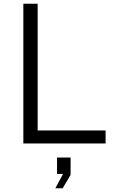

<svg xmlns="http://www.w3.org/2000/svg" viewBox="-20 -762 608 1020"><path d="M104 0H541V-69H180V-742H104ZM313 238 355 167V75H283V162H315L274 238Z"/></svg>

Font: Cheyenne Sans Light
Style: Regular
Weight: 300
Designer: The Public Sans project authors (U.S. Web Design System), Libre Franklin designed by Pablo Impallari and Rodrigo Fuenzal
Foundry: The Cheyenne Sans Project Authors
Version: Version 2.007